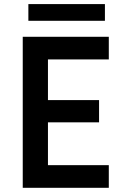

<svg xmlns="http://www.w3.org/2000/svg" viewBox="-20 -895 602 915"><path d="M88.4 0V-719.7H498.5V-611.8H208.5V-418H452.1V-312H208.5V-107.9H498.5V0ZM115.2 -795.9V-875.5H480V-795.9Z"/></svg>

Font: Reddit Mono SemiBold
Style: Regular
Weight: 600
Monospace: yes
Designer: Stephen Hutchings
Foundry: Reddit
Version: Version 1.014